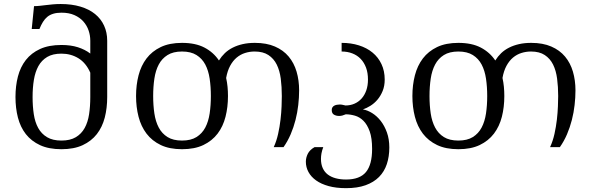

<svg xmlns="http://www.w3.org/2000/svg" viewBox="-20 -747 3011 975"><path d="M58.6 -254.4Q58.6 -310.5 71 -358.6Q83.5 -406.7 111.3 -442.4Q139.2 -478 183.6 -498.3Q228 -518.6 292 -518.6Q339.4 -518.6 375.5 -507.1Q411.6 -495.6 438.5 -475.1V-540.5Q438.5 -567.4 429.7 -592.8Q420.9 -618.2 403.1 -638.2Q385.3 -658.2 357.7 -670.4Q330.1 -682.6 292.5 -682.6Q268.1 -682.6 250.5 -677.2Q232.9 -671.9 220.2 -661.4Q207.5 -650.9 198 -635.5Q188.5 -620.1 180.2 -599.6H141.1L152.8 -715.8Q167 -715.8 182.1 -717.5Q197.3 -719.2 213.9 -721.2Q230.5 -723.1 248.8 -724.9Q267.1 -726.6 288.1 -726.6Q344.2 -726.6 388.4 -713.4Q432.6 -700.2 462.6 -675.8Q492.7 -651.4 508.5 -616.9Q524.4 -582.5 524.4 -540V-254.4Q524.4 -198.2 512 -149.9Q499.5 -101.6 471.7 -65.9Q443.8 -30.3 399.7 -9.8Q355.5 10.7 292 10.7Q228 10.7 183.6 -9.8Q139.2 -30.3 111.3 -65.9Q83.5 -101.6 71 -149.9Q58.6 -198.2 58.6 -254.4ZM145.5 -254.4Q145.5 -207.5 151.6 -167Q157.7 -126.5 174.1 -96.9Q190.4 -67.4 219 -50.3Q247.6 -33.2 292 -33.2Q336.4 -33.2 365 -50.3Q393.6 -67.4 409.9 -96.9Q426.3 -126.5 432.4 -167Q438.5 -207.5 438.5 -254.4V-377.9Q416.5 -427.7 378.2 -451.2Q339.8 -474.6 292 -474.6Q248 -474.6 219.7 -457.8Q191.4 -440.9 175 -411.4Q158.7 -381.8 152.1 -341.6Q145.5 -301.3 145.5 -254.4Z M1137.7 -259.3Q1137.7 -203.1 1125.2 -154.1Q1112.8 -105 1085 -68.4Q1057.1 -31.7 1012.7 -10.5Q968.3 10.7 904.3 10.7Q840.8 10.7 796.4 -10.5Q752 -31.7 724.1 -68.4Q696.3 -105 683.6 -154.1Q670.9 -203.1 670.9 -259.3Q670.9 -315.4 683.6 -364.5Q696.3 -413.6 724.1 -450.2Q752 -486.8 796.4 -508.1Q840.8 -529.3 904.3 -529.3Q972.7 -529.3 1018.3 -505.4Q1064 -481.4 1091.8 -439.9Q1104.5 -460.4 1121.8 -477.1Q1139.2 -493.7 1161.9 -505.1Q1184.6 -516.6 1212.4 -522.9Q1240.2 -529.3 1274.4 -529.3Q1333.5 -529.3 1376.2 -510.7Q1418.9 -492.2 1446 -459.7Q1473.1 -427.2 1486.1 -383.1Q1499 -338.9 1499 -288.1Q1499 -252 1494.6 -213.6Q1490.2 -175.3 1480.7 -137.9Q1471.2 -100.6 1456.1 -65.2Q1440.9 -29.8 1419.9 0H1370.1Q1384.3 -30.8 1392.3 -67.1Q1400.4 -103.5 1404.5 -139.4Q1408.7 -175.3 1409.9 -207Q1411.1 -238.8 1411.1 -259.3Q1411.1 -306.2 1405.8 -347.4Q1400.4 -388.7 1385.3 -419.2Q1370.1 -449.7 1343 -467.5Q1315.9 -485.4 1272.9 -485.4Q1248 -485.4 1224.6 -478Q1201.2 -470.7 1181.9 -454.6Q1162.6 -438.5 1148.7 -412.8Q1134.8 -387.2 1128.4 -351.1Q1133.3 -329.1 1135.5 -306.4Q1137.7 -283.7 1137.7 -259.3ZM1050.8 -259.3Q1050.8 -306.2 1044.7 -347.4Q1038.6 -388.7 1022.5 -419.2Q1006.3 -449.7 977.8 -467.5Q949.2 -485.4 904.3 -485.4Q859.4 -485.4 830.8 -467.5Q802.2 -449.7 786.1 -419.2Q770 -388.7 763.9 -347.4Q757.8 -306.2 757.8 -259.3Q757.8 -212.4 763.9 -171.1Q770 -129.9 786.1 -99.4Q802.2 -68.8 830.8 -51Q859.4 -33.2 904.3 -33.2Q949.2 -33.2 977.8 -51Q1006.3 -68.8 1022.5 -99.4Q1038.6 -129.9 1044.7 -171.1Q1050.8 -212.4 1050.8 -259.3Z M1848.6 -343.3Q1848.6 -377 1838.9 -403.3Q1829.1 -429.7 1811.5 -448Q1793.9 -466.3 1769.3 -475.8Q1744.6 -485.4 1714.8 -485.4V-529.3Q1762.7 -529.3 1802.7 -516.6Q1842.8 -503.9 1871.8 -480Q1900.9 -456.1 1917.2 -421.4Q1933.6 -386.7 1933.6 -342.8Q1933.6 -310.5 1923.1 -284.9Q1912.6 -259.3 1896.5 -240.5Q1880.4 -221.7 1860.6 -209.5Q1840.8 -197.3 1822.8 -191.4Q1846.2 -187.5 1870.1 -172.6Q1894 -157.7 1913.3 -133.1Q1932.6 -108.4 1944.8 -74.5Q1957 -40.5 1957 2Q1957 48.3 1944.3 86.4Q1931.6 124.5 1904.8 151.6Q1877.9 178.7 1836.4 193.6Q1794.9 208.5 1737.3 208.5Q1687 208.5 1648.9 198Q1610.8 187.5 1585.2 169.2Q1559.6 150.9 1546.4 126.5Q1533.2 102.1 1533.2 74.2Q1533.2 53.7 1543 33.9Q1552.7 14.2 1577.6 0H1621.6Q1615.2 17.1 1612.5 31.7Q1609.9 46.4 1609.9 59.6Q1609.9 86.9 1618.9 106.7Q1627.9 126.5 1644.5 139.2Q1661.1 151.9 1684.6 158.2Q1708 164.6 1737.3 164.6Q1807.1 164.6 1838.4 126.7Q1869.6 88.9 1869.6 9.3Q1869.6 -45.9 1857.2 -80.3Q1844.7 -114.7 1825.4 -133.8Q1806.2 -152.8 1782.2 -159.7Q1758.3 -166.5 1735.8 -166.5Q1727.1 -162.6 1718.8 -160.4Q1710.4 -158.2 1702.6 -158.2Q1687 -158.2 1675.8 -164.8Q1664.6 -171.4 1664.6 -188.5Q1664.6 -196.3 1668 -201.7Q1671.4 -207 1677 -210.2Q1682.6 -213.4 1689.9 -214.8Q1697.3 -216.3 1705.1 -216.3Q1712.9 -216.3 1720.2 -214.6Q1727.5 -212.9 1734.4 -211.4Q1759.3 -211.4 1780 -220.5Q1800.8 -229.5 1816.2 -246.6Q1831.5 -263.7 1840.1 -288.1Q1848.6 -312.5 1848.6 -343.3Z M2541 -259.3Q2541 -203.1 2528.6 -154.1Q2516.1 -105 2488.3 -68.4Q2460.4 -31.7 2416 -10.5Q2371.6 10.7 2307.6 10.7Q2244.1 10.7 2199.7 -10.5Q2155.3 -31.7 2127.4 -68.4Q2099.6 -105 2086.9 -154.1Q2074.2 -203.1 2074.2 -259.3Q2074.2 -315.4 2086.9 -364.5Q2099.6 -413.6 2127.4 -450.2Q2155.3 -486.8 2199.7 -508.1Q2244.1 -529.3 2307.6 -529.3Q2376 -529.3 2421.6 -505.4Q2467.3 -481.4 2495.1 -439.9Q2507.8 -460.4 2525.1 -477.1Q2542.5 -493.7 2565.2 -505.1Q2587.9 -516.6 2615.7 -522.9Q2643.6 -529.3 2677.7 -529.3Q2736.8 -529.3 2779.5 -510.7Q2822.3 -492.2 2849.4 -459.7Q2876.5 -427.2 2889.4 -383.1Q2902.3 -338.9 2902.3 -288.1Q2902.3 -252 2897.9 -213.6Q2893.6 -175.3 2884 -137.9Q2874.5 -100.6 2859.4 -65.2Q2844.2 -29.8 2823.2 0H2773.4Q2787.6 -30.8 2795.7 -67.1Q2803.7 -103.5 2807.9 -139.4Q2812 -175.3 2813.2 -207Q2814.5 -238.8 2814.5 -259.3Q2814.5 -306.2 2809.1 -347.4Q2803.7 -388.7 2788.6 -419.2Q2773.4 -449.7 2746.3 -467.5Q2719.2 -485.4 2676.3 -485.4Q2651.4 -485.4 2627.9 -478Q2604.5 -470.7 2585.2 -454.6Q2565.9 -438.5 2552 -412.8Q2538.1 -387.2 2531.7 -351.1Q2536.6 -329.1 2538.8 -306.4Q2541 -283.7 2541 -259.3ZM2454.1 -259.3Q2454.1 -306.2 2448 -347.4Q2441.9 -388.7 2425.8 -419.2Q2409.7 -449.7 2381.1 -467.5Q2352.5 -485.4 2307.6 -485.4Q2262.7 -485.4 2234.1 -467.5Q2205.6 -449.7 2189.5 -419.2Q2173.3 -388.7 2167.2 -347.4Q2161.1 -306.2 2161.1 -259.3Q2161.1 -212.4 2167.2 -171.1Q2173.3 -129.9 2189.5 -99.4Q2205.6 -68.8 2234.1 -51Q2262.7 -33.2 2307.6 -33.2Q2352.5 -33.2 2381.1 -51Q2409.7 -68.8 2425.8 -99.4Q2441.9 -129.9 2448 -171.1Q2454.1 -212.4 2454.1 -259.3Z"/></svg>

Font: Arian Grqi
Style: Regular
Weight: 400
Designer: Ruben Hakobyan (Tarumian)
Foundry: Ruben Hakobyan (Tarumian)
Version: Version 1.003